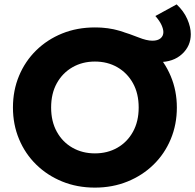

<svg xmlns="http://www.w3.org/2000/svg" viewBox="-20 -840 890 875"><path d="M412.5 15Q331.5 15 263.5 -12.8Q195.5 -40.5 145 -90Q94.5 -139.5 66.8 -206Q39 -272.5 39 -350Q39 -428 66.8 -494.5Q94.5 -561 145 -610.5Q195.5 -660 263.5 -687.5Q331.5 -715 412.5 -715Q493 -715 561.2 -687Q629.5 -659 680 -609Q730.5 -559 758.2 -492.8Q786 -426.5 786 -350Q786 -272.5 758.2 -206Q730.5 -139.5 680 -90Q629.5 -40.5 561.2 -12.8Q493 15 412.5 15ZM412.5 -141Q470 -141 515 -166.8Q560 -192.5 586 -239.5Q612 -286.5 612 -350Q612 -414 586 -460.8Q560 -507.5 515 -533.5Q470 -559.5 412.5 -559.5Q355.5 -559.5 310.2 -533.5Q265 -507.5 239 -460.8Q213 -414 213 -350Q213 -286.5 239 -239.5Q265 -192.5 310.2 -166.8Q355.5 -141 412.5 -141ZM704 -557Q671 -557 636 -567.2Q601 -577.5 564 -591Q527 -604.5 489.2 -614.8Q451.5 -625 413 -625L412 -715Q474.5 -715 524.2 -699.8Q574 -684.5 611.2 -669.5Q648.5 -654.5 674.5 -654.5Q698.5 -654.5 711.5 -665.2Q724.5 -676 724.5 -693.5Q724.5 -707.5 716 -726.2Q707.5 -745 688 -767L785 -820Q817.5 -789.5 833.5 -753Q849.5 -716.5 849.5 -684Q849.5 -630.5 809.8 -593.8Q770 -557 704 -557Z"/></svg>

Font: Geologica
Style: Bold
Weight: 700
Designer: Sindre Bremnes, Frode Helland
Foundry: Monokrom Skriftforlag AS
Version: Version 1.010; ttfautohint (v1.8.4.7-5d5b);gftools[0.9.28]